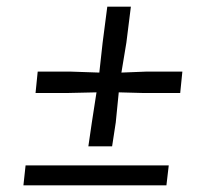

<svg xmlns="http://www.w3.org/2000/svg" viewBox="-20 -558 644 578"><path d="M246 -117.5 256.5 -189.5 270.5 -280 181.5 -278H87L93.5 -342.5H191L279 -339.5L289 -430L303 -538H374L360.5 -430L345.5 -339.5L421.5 -342.5H529L522.5 -278H412L337.5 -280L328.5 -189.5L317.5 -117.5ZM50.5 0 57 -60H488L481 0Z"/></svg>

Font: Merriweather 60pt Medium
Style: Italic
Weight: 500
Italic angle: -7.8°
Version: Version 2.101